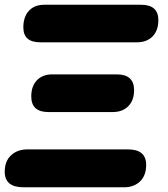

<svg xmlns="http://www.w3.org/2000/svg" viewBox="-46 -798 716 816"><path d="M142.1 -777.8H553.2Q627 -777.8 627 -712.9Q627 -668 602.3 -643.1Q577.6 -618.2 536.1 -618.2H125Q53.2 -618.2 53.2 -681.2Q53.2 -726.6 76.9 -752.2Q100.6 -777.8 142.1 -777.8ZM175.8 -481.9H450.2Q523.9 -481.9 523.9 -415Q523.9 -371.6 499.3 -346.7Q474.6 -321.8 433.1 -321.8H159.2Q86.9 -321.8 86.9 -388.2Q86.9 -432.1 111.1 -457Q135.3 -481.9 175.8 -481.9ZM70.8 -163.1H498Q575.2 -163.1 575.2 -97.2Q575.2 -51.8 549.1 -26.9Q522.9 -2 481 -2H54.2Q-25.9 -2 -25.9 -67.9Q-25.9 -113.3 1.2 -138.2Q28.3 -163.1 70.8 -163.1Z"/></svg>

Font: BPreplay
Style: Bold Italic
Weight: 700
Italic angle: -6°
Designer: Magenta/George Triantafyllakos
Foundry: Magenta/George Triantafyllakos
Version: Version 1.00